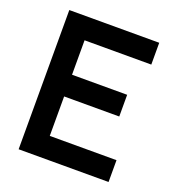

<svg xmlns="http://www.w3.org/2000/svg" viewBox="-135 -861 900 972"><g transform="rotate(20 315.0 -375.0)"><path d="M198 -632.5V-447H495V-330H198V-117.5H557.5V0H73V-750H557.5V-632.5Z"/></g></svg>

Font: Russisch Sans
Style: Bold
Weight: 700
Designer: Michael Sharanda (font) & Cristiano Sobral (main changes)
Foundry: Michael Sharanda
Version: Version 2.00;September 8, 2020;FontCreator 13.0.0.2681 64-bi